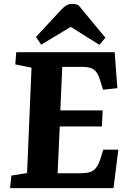

<svg xmlns="http://www.w3.org/2000/svg" viewBox="-20 -973 667 993"><path d="M143 -623 59 -640 64 -703H573L587 -517L513 -509L501 -547Q492 -580 480.5 -597Q469 -614 451.5 -620.5Q434 -627 405 -627H302L292 -402H511L507 -319H289L278 -77H397Q425 -77 444 -82.5Q463 -88 476.5 -105Q490 -122 501 -156L514 -199H592L567 0H32L39 -65L120 -78ZM525 -778 494 -741 346 -834 193 -742 166 -782 296 -922Q311 -938 324 -945.5Q337 -953 351 -953Q360 -953 369 -951.5Q378 -950 386 -946Z"/></svg>

Font: Literata 18pt
Style: Bold Italic
Weight: 700
Italic angle: -2°
Designer: Latin by Veronika Burian and Jose Scaglione. Greek by Irene Vlachou. Cyrillic by Vera Evstafieva
Foundry: TypeTogether
Version: Version 3.103;gftools[0.9.29]